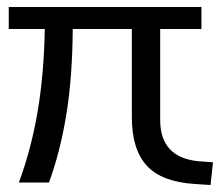

<svg xmlns="http://www.w3.org/2000/svg" viewBox="-20 -522 633 549"><path d="M34 0Q70 -98 88 -205.5Q106 -313 108 -439H5V-502H556V-439H438V-179Q438 -72 547 -61L589 -58L582 7L536 4Q442 -2 399.5 -48.5Q357 -95 357 -187V-439H188Q187 -300 169.5 -193.5Q152 -87 120 0Z"/></svg>

Font: Mulish
Style: Regular
Weight: 400
Designer: Vernon Adams
Foundry: Vernon Adams
Version: Version 3.603; ttfautohint (v1.8.3)